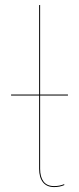

<svg xmlns="http://www.w3.org/2000/svg" viewBox="-20 -751 321 780"><path d="M143 -363V-65Q143 -32 157 -13.5Q171 5 200 5Q222 5 241 -3V1Q222 9 200 9Q170 9 154.5 -10.5Q139 -30 139 -65V-363H25V-367H139V-730L143 -731V-367H256V-363Z"/></svg>

Font: FiraGO Four
Style: Regular
Weight: 100
Designer: bBox Type
Foundry: bBox Type GmbH
Version: Version 1.001